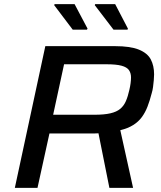

<svg xmlns="http://www.w3.org/2000/svg" viewBox="-20 -912 782 932"><path d="M52 0 200 -688H538Q613 -688 654.5 -671Q696 -654 712 -623.5Q728 -593 728 -551Q728 -538 726.5 -522.5Q725 -507 723 -490.5Q721 -474 716 -458Q707 -423 696 -394.5Q685 -366 668.5 -343.5Q652 -321 626.5 -305Q601 -289 564 -280L626 0H511L458 -265Q447 -264 434.5 -264Q422 -264 408 -264H220L162 0ZM238 -355H439Q486 -355 516 -362Q546 -369 563.5 -383.5Q581 -398 591 -421Q601 -444 608 -476Q612 -493 614 -508.5Q616 -524 616 -536Q616 -557 606 -571.5Q596 -586 570 -593Q544 -600 497 -600H291ZM402 -768H333L243 -887L245 -892H342L405 -773ZM599 -768H531L440 -887L442 -892H539L601 -773Z"/></svg>

Font: Saira SemiExpanded Medium
Style: Italic
Weight: 500
Width: 6
Italic angle: -12°
Designer: Hector Gatti with collaboration of the Omnibus-Type team
Foundry: Omnibus-Type
Version: Version 1.101